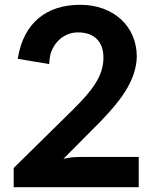

<svg xmlns="http://www.w3.org/2000/svg" viewBox="-20 -780 636 800"><path d="M314 -760C177 -760 78 -688 54 -535L185 -513C186 -533 188 -548 193 -563C209 -607 249 -645 305 -645C370 -645 411 -609 411 -540C411 -463 364 -403 288 -327L37 -80V0H558V-126H318C295 -126 271 -125 244 -118L399 -274C473 -351 547 -438 550 -543C550 -671 453 -760 314 -760Z"/></svg>

Font: Spoqa Han Sans Neo Bold
Style: Bold
Weight: 700
Designer: [Spoqa Han Sans Neo] Dong-huui Kim  Younghwa Kang  Yujin Lee  [Noto Sans] Ryoko NISHIZUKA  (kana & ideographs); Paul D. 
Foundry: Spoqa (http://www.spoqa-han-sans.com)
Version: Version 1.000